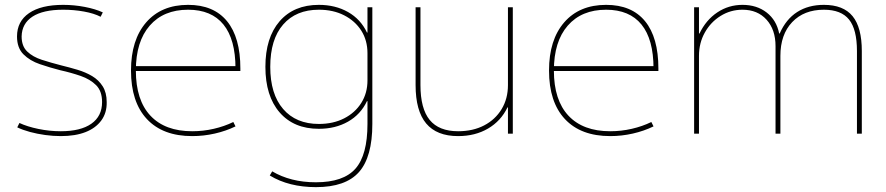

<svg xmlns="http://www.w3.org/2000/svg" viewBox="-20 -550 3645 790"><path d="M230 10Q199 10 166 5.5Q133 1 103.5 -7Q74 -15 51 -26L60 -44Q92 -29 138 -19.5Q184 -10 230 -10Q312 -10 356 -41Q400 -72 400 -130Q400 -175 375.5 -199.5Q351 -224 312 -237.5Q273 -251 228 -261Q185 -272 144 -286Q103 -300 76.5 -326.5Q50 -353 50 -400Q50 -462 99.5 -496Q149 -530 240 -530Q285 -530 329 -521.5Q373 -513 403 -499L394 -481Q367 -495 325.5 -502.5Q284 -510 240 -510Q157 -510 113.5 -481.5Q70 -453 69 -400Q69 -360 92 -338Q115 -316 152 -304Q189 -292 232 -281Q265 -273 298.5 -263Q332 -253 359 -237Q386 -221 402.5 -195Q419 -169 419 -130Q420 -86 397 -54.5Q374 -23 332 -6.5Q290 10 230 10Z M771 10Q650 10 584.5 -60Q519 -130 519 -260Q519 -386 581.5 -458Q644 -530 754 -530Q859 -530 914 -463Q969 -396 969 -268Q969 -264 969 -263Q969 -262 969 -258H529V-278H959L949 -268Q949 -388 899.5 -449Q850 -510 754 -510Q653 -510 596 -444.5Q539 -379 539 -260Q539 -138 599 -74Q659 -10 771 -10Q816 -10 859.5 -20Q903 -30 940 -48L949 -30Q910 -11 864 -0.5Q818 10 771 10Z M1280 220Q1225 220 1177 208Q1129 196 1090 172L1100 155Q1137 177 1182 188.5Q1227 200 1280 200Q1393 200 1442.5 144Q1492 88 1492 -40V-134H1490Q1464 -79 1412 -49.5Q1360 -20 1292 -20Q1189 -20 1130.5 -87.5Q1072 -155 1072 -275Q1072 -395 1130.5 -462.5Q1189 -530 1292 -530Q1360 -530 1412 -500.5Q1464 -471 1490 -416H1492V-520H1512V-40Q1512 96 1457 158Q1402 220 1280 220ZM1292 -40Q1351 -40 1396 -63Q1441 -86 1466.5 -126.5Q1492 -167 1492 -219V-331Q1492 -384 1466.5 -424Q1441 -464 1396 -487Q1351 -510 1292 -510Q1198 -510 1145 -449Q1092 -388 1092 -275Q1092 -163 1145 -101.5Q1198 -40 1292 -40Z M1865 10Q1777 10 1733.5 -42Q1690 -94 1690 -200V-520H1710V-200Q1710 -103 1748 -56.5Q1786 -10 1865 -10Q1926 -10 1972 -34Q2018 -58 2044 -101Q2070 -144 2070 -200V-520H2090V0H2070V-108H2068Q2041 -52 1988 -21Q1935 10 1865 10Z M2491 10Q2370 10 2304.5 -60Q2239 -130 2239 -260Q2239 -386 2301.5 -458Q2364 -530 2474 -530Q2579 -530 2634 -463Q2689 -396 2689 -268Q2689 -264 2689 -263Q2689 -262 2689 -258H2249V-278H2679L2669 -268Q2669 -388 2619.5 -449Q2570 -510 2474 -510Q2373 -510 2316 -444.5Q2259 -379 2259 -260Q2259 -138 2319 -74Q2379 -10 2491 -10Q2536 -10 2579.5 -20Q2623 -30 2660 -48L2669 -30Q2630 -11 2584 -0.5Q2538 10 2491 10Z M2836 0V-520H2856V-412H2858Q2885 -468 2931.5 -499Q2978 -530 3035 -530Q3094 -530 3134.5 -498.5Q3175 -467 3186 -412H3188Q3214 -471 3260 -500.5Q3306 -530 3370 -530Q3450 -530 3488 -483.5Q3526 -437 3526 -340V0H3506V-340Q3506 -429 3473.5 -469.5Q3441 -510 3370 -510Q3288 -510 3239.5 -459Q3191 -408 3191 -320V0H3171V-360Q3171 -428 3134 -469Q3097 -510 3035 -510Q2986 -510 2945 -484.5Q2904 -459 2880 -416Q2856 -373 2856 -320V0Z"/></svg>

Font: M PLUS 1 Thin Thin
Style: Regular
Weight: 250
Version: Version 1.001